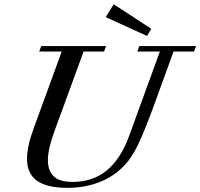

<svg xmlns="http://www.w3.org/2000/svg" viewBox="-20 -883 956 916"><path d="M681.6 -711.4 484.4 -801.3 522.5 -862.8 701.7 -745.6ZM302.2 13.2Q203.1 13.2 156 -21Q108.9 -55.2 108.9 -124.5Q108.9 -183.6 138.7 -265.1L274.4 -637.2H167L176.8 -663.1H486.3L476.1 -637.2H378.9L239.3 -255.9Q208.5 -170.9 208.5 -120.1Q208.5 -67.9 236.6 -41.5Q264.6 -15.1 326.7 -15.1Q422.4 -15.1 489 -69.6Q555.7 -124 596.2 -234.9L742.7 -637.2H635.3L644.5 -663.1H915.5L905.8 -637.2H808.1L706.5 -358.4Q672.9 -267.6 647 -210.7Q621.1 -153.8 593.8 -117.7Q543 -52.2 467.5 -19.5Q392.1 13.2 302.2 13.2Z"/></svg>

Font: Elstob 14pt Medium
Style: Italic
Weight: 500
Italic angle: -20°
Designer: Peter S. Baker
Version: Version 1.015